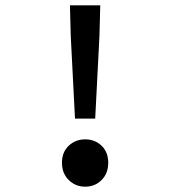

<svg xmlns="http://www.w3.org/2000/svg" viewBox="-20 -690 640 722"><path d="M262 -244 246 -556 243 -670H357L354 -556L338 -244ZM300 12Q264 12 238.5 -13Q213 -38 213 -78Q213 -118 238.5 -142Q264 -166 300 -166Q337 -166 362 -142Q387 -118 387 -78Q387 -38 362 -13Q337 12 300 12Z"/></svg>

Font: Source Code Pro ExtraLight SemiBold
Style: Regular
Weight: 600
Monospace: yes
Version: Version 1.018;hotconv 1.0.116;makeotfexe 2.5.65601